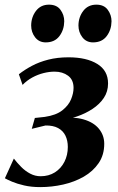

<svg xmlns="http://www.w3.org/2000/svg" viewBox="-32 -774 496 804"><path d="M136.5 9.5Q99 9.5 69 2.5Q39 -4.5 18.5 -13.2Q-2 -22 -11.5 -27.5L26 -110Q39.5 -92.5 56.5 -75.2Q73.5 -58 94.2 -47Q115 -36 138 -36Q172 -36 197.8 -52.2Q223.5 -68.5 237.8 -96.5Q252 -124.5 252 -158.5Q252 -185.5 242 -206Q232 -226.5 211.2 -237.8Q190.5 -249 158.5 -248.5L101 -234.5L114 -280L155.5 -284.5Q203 -291.5 229 -312Q255 -332.5 265.5 -358Q276 -383.5 276 -406Q276 -440 253 -457Q230 -474 196.5 -474Q174.5 -474 150.5 -468Q126.5 -462 103.8 -449.8Q81 -437.5 62.5 -418.5L47 -463Q71 -482 101.5 -498.2Q132 -514.5 170.2 -524.2Q208.5 -534 254.5 -534Q330.5 -534 375.5 -506.2Q420.5 -478.5 420.5 -424.5Q420.5 -390.5 402.8 -364Q385 -337.5 355.5 -318Q326 -298.5 290 -286.2Q254 -274 217.5 -269.5L212.5 -277.5Q274.5 -286.5 317.2 -274.2Q360 -262 382.2 -234.8Q404.5 -207.5 404.5 -172Q404.5 -125 381 -90.8Q357.5 -56.5 318.8 -34.2Q280 -12 232.5 -1.2Q185 9.5 136.5 9.5ZM159.5 -596.5Q131.5 -596.5 115 -617.8Q98.5 -639 98.5 -667.5Q99 -703 119 -728.8Q139 -754.5 173 -754.5Q205.5 -754.5 221.2 -733Q237 -711.5 237 -685Q236.5 -649 216.8 -622.8Q197 -596.5 159.5 -596.5ZM357.5 -596.5Q329.5 -596.5 313 -617.8Q296.5 -639 296.5 -667.5Q297 -703 317 -728.8Q337 -754.5 371.5 -754.5Q403.5 -754.5 419.2 -733Q435 -711.5 435 -685Q434.5 -649 414.8 -622.8Q395 -596.5 357.5 -596.5Z"/></svg>

Font: Merriweather 96pt
Style: Bold Italic
Weight: 700
Italic angle: -7.8°
Version: Version 2.101